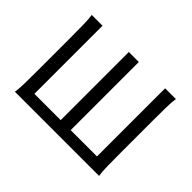

<svg xmlns="http://www.w3.org/2000/svg" viewBox="-136 -987 1260 1260"><g transform="rotate(45 494.5 -356.5)"><path d="M97.7 0Q103 -29.3 104 -84.7Q105 -140.1 105 -212.4V-500.5Q105 -572.8 104 -628.2Q103 -683.6 97.7 -712.9H197.8V-80.6H441.9V-712.9H534.7V-80.6H778.8V-712.9H878.9Q873.5 -683.6 872.6 -628.2Q871.6 -572.8 871.6 -500.5V-212.4Q871.6 -140.1 872.6 -84.7Q873.5 -29.3 878.9 0Z"/></g></svg>

Font: Andika
Style: Regular
Weight: 400
Designer: Victor Gaultney, Annie Olsen, Julie Remington, Don Collingsworth, Eric Hays
Foundry: SIL International
Version: Version 1.001